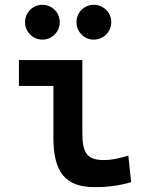

<svg xmlns="http://www.w3.org/2000/svg" viewBox="-20 -767 626 797"><path d="M373 9.8C427.7 9.8 472.7 3.9 524.4 -10.7L512.7 -121.1C471.2 -108.4 440.4 -102.5 412.1 -102.5C335.9 -102.5 321.8 -137.7 321.8 -219.7V-517.6H58.6V-410.2H201.7V-195.3C201.7 -51.8 251.5 9.8 373 9.8ZM369.1 -602.5C409.2 -602.5 441.9 -634.8 441.9 -674.8C441.9 -715.3 409.2 -747.1 369.1 -747.1C329.6 -747.1 297.4 -715.3 297.4 -674.8C297.4 -634.8 329.6 -602.5 369.1 -602.5ZM156.2 -602.5C195.8 -602.5 228 -634.8 228 -674.8C228 -715.3 195.8 -747.1 156.2 -747.1C116.2 -747.1 84 -715.3 84 -674.8C84 -634.8 116.2 -602.5 156.2 -602.5Z"/></svg>

Font: Cascadia Code NF SemiBold
Style: Regular
Weight: 600
Monospace: yes
Designer: Aaron Bell
Foundry: Saja Typeworks
Version: Version 2404.023